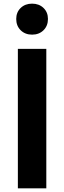

<svg xmlns="http://www.w3.org/2000/svg" viewBox="-20 -1033 352 1053"><path d="M78 -765H234V0H78ZM69 -929Q69 -966 93.5 -989.5Q118 -1013 156 -1013Q194 -1013 218.5 -989.5Q243 -966 243 -929Q243 -891 218.5 -867Q194 -843 156 -843Q118 -843 93.5 -867Q69 -891 69 -929Z"/></svg>

Font: Application
Style: Bold
Weight: 700
Designer: Wei Huang
Foundry: Wei Huang
Version: Version 0.012